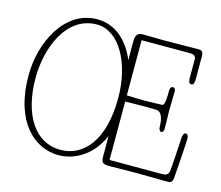

<svg xmlns="http://www.w3.org/2000/svg" viewBox="-116 -991 1337 1160"><g transform="rotate(15 552.5 -411.0)"><path d="M41 -404C41 -110 191 16 340 16C426 16 542 -32 603 -174V-64C603 -11 603 0 661 0C694 0 734 -2 815 -2C896 -2 928 0 1009 0C1036 0 1048 0 1051 -33C1058 -114 1067 -254 1067 -277C1067 -293 1066 -310 1048 -310C1042 -310 1032 -300 1031 -273C1029 -218 1021 -109 1018 -73C1015 -39 995 -36 975 -36H646V-401C684 -402 722 -403 760 -403C798 -403 821 -402 839 -402C879 -402 887 -345 887 -309C887 -292 895 -280 904 -280C909 -280 919 -284 919 -307C919 -344 917 -382 917 -420C917 -458 919 -495 919 -533C919 -547 918 -560 902 -560C885 -560 885 -534 885 -530C885 -505 885 -440 868 -440C856 -440 798 -437 760 -437C721 -437 684 -439 646 -440V-785H949C962 -785 986 -782 986 -757V-645C986 -627 986 -605 1006 -605C1021 -605 1023 -626 1023 -651V-785C1023 -813 1013 -821 995 -821C877 -821 867 -819 768 -819C718 -819 685 -821 643 -821C599 -821 599 -786 599 -750C599 -716 599 -683 600 -647C553 -761 469 -838 356 -838C151 -838 41 -608 41 -404ZM86 -400C86 -592 174 -807 362 -807C500 -807 600 -631 600 -410C600 -150 490 -18 342 -18C187 -18 86 -165 86 -400Z"/></g></svg>

Font: Life Savers
Style: Regular
Weight: 400
Designer: Pablo Impallari, Rodrigo Fuenzalida, Brenda Gallo
Foundry: Pablo Impallari, Rodrigo Fuenzalida, Brenda Gallo
Version: Version 3.000